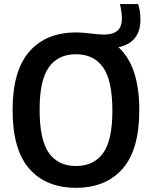

<svg xmlns="http://www.w3.org/2000/svg" viewBox="-20 -908 742 938"><path d="M660.5 -370Q660.5 -176.5 578.8 -83.5Q497 9.5 351 9.5Q205 9.5 123.2 -83.5Q41.5 -176.5 41.5 -370Q41.5 -563 123.5 -656.2Q205.5 -749.5 351 -749.5Q369.5 -749.5 389.2 -747.8Q409 -746 426 -744Q467 -739 488 -739Q530.5 -739 553 -757.5Q575.5 -776 575.5 -817.5Q575.5 -847.5 566 -888H655Q666 -853.5 666 -811.5Q666 -754 637.5 -720.5Q609 -687 558.5 -677.5Q660.5 -585 660.5 -370ZM529 -367Q529 -515 483.5 -579Q438 -643 351 -643Q264.5 -643 219 -580Q173.5 -517 173.5 -373Q173.5 -224.5 218.8 -160.8Q264 -97 351 -97Q438 -97 483.5 -159.8Q529 -222.5 529 -367Z"/></svg>

Font: Encode Sans Semi Condensed SmBd
Style: Regular
Weight: 600
Width: 4
Designer: Multiple Designers
Foundry: Impallari Type
Version: Version 2.000